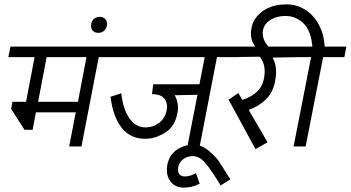

<svg xmlns="http://www.w3.org/2000/svg" viewBox="-20 -669 1602 877"><path d="M352 0H296L326 -156H144L129 -76H92L31 -171L37 -204H99L138 -408H18L28 -456H539L529 -408H431ZM154 -204H336L375 -408H193Z M396 -550Q396 -557 397 -560Q399 -574 409.5 -583Q420 -592 435 -592Q451 -592 460 -583Q469 -574 469 -560Q469 -543 458 -531Q447 -519 429 -519Q414 -519 405 -527.5Q396 -536 396 -550Z M892 0H836L882 -236L778 -234Q793 -208 793 -177Q793 -163 790 -151Q779 -91 734 -63Q689 -35 643 -35Q576 -35 536 -85Q496 -135 485 -227L534 -243Q542 -169 571.5 -128Q601 -87 644 -87Q679 -87 706.5 -107.5Q734 -128 741 -165Q743 -175 743 -182Q743 -206 727 -222.5Q711 -239 674 -239L680 -284H891L915 -408H482L492 -456H1079L1069 -408H971Z M821 188Q783 188 762.5 164.5Q742 141 742 106Q742 99 744 85Q753 39 787 15.5Q821 -8 863 -8Q901 -8 934 20Q967 48 981 69.5Q995 91 1032 150L988 178Q946 109 918.5 76.5Q891 44 861 44Q836 44 817.5 57.5Q799 71 794 95Q793 99 793 106Q793 121 801.5 129Q810 137 824 137Q849 137 875 122L892 170Q858 188 821 188Z M1241 -341Q1241 -320 1237 -299Q1227 -246 1193.5 -214Q1160 -182 1116 -167L1202 -19L1147 12L1024 -214L1069 -244L1086 -213Q1120 -222 1148.5 -245.5Q1177 -269 1186 -311Q1189 -328 1189 -342Q1189 -383 1166 -410L1022 -408L1032 -456H1354L1344 -408L1225 -406Q1241 -379 1241 -341Z M1456 -408 1376 0H1321L1401 -408H1297L1306 -456H1407Q1400 -531 1365 -563.5Q1330 -596 1285 -596Q1240 -596 1210 -574.5Q1180 -553 1180 -517Q1180 -492 1195 -470.5Q1210 -449 1227 -439Q1223 -440 1193.5 -439.5Q1164 -439 1163 -439Q1160 -439 1151 -449Q1142 -459 1134 -476.5Q1126 -494 1126 -517Q1126 -530 1129 -543Q1138 -588 1180.5 -618.5Q1223 -649 1290 -649Q1335 -649 1373.5 -625Q1412 -601 1436 -557Q1460 -513 1463 -456H1562L1553 -408ZM1227 -439ZM1163 -439Z"/></svg>

Font: Cambay Devanagari
Style: Italic
Weight: 400
Italic angle: -11°
Designer: Pooja Saxena
Foundry: Pooja Saxena
Version: Version 1.018;PS 001.018;hotconv 1.0.70;makeotf.lib2.5.58329